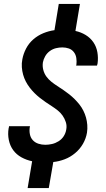

<svg xmlns="http://www.w3.org/2000/svg" viewBox="-20 -858 540 980"><path d="M121 102 144 -35Q115 -41 89.5 -55Q64 -69 47.5 -91.5Q31 -114 25 -143.5Q19 -173 24 -203Q25 -206 25.5 -208.5Q26 -211 26 -214H133Q133 -213 132.5 -211.5Q132 -210 132 -209Q129 -191 132.5 -173Q136 -155 147.5 -142.5Q159 -130 176 -124.5Q193 -119 211 -119Q228 -119 245.5 -123Q263 -127 279 -137Q295 -147 305 -162.5Q315 -178 318 -196Q322 -216 316 -234.5Q310 -253 299.5 -268Q289 -283 274.5 -294.5Q260 -306 244.5 -316Q229 -326 213.5 -336.5Q198 -347 183.5 -358.5Q169 -370 156 -383Q143 -396 131.5 -411Q120 -426 111.5 -442.5Q103 -459 98 -477Q93 -495 91.5 -515Q90 -535 94 -555Q99 -583 113 -610Q127 -637 150 -657Q173 -677 201 -688.5Q229 -700 258 -704L280 -838H388L365 -700Q393 -694 417 -679.5Q441 -665 456.5 -642.5Q472 -620 477 -591.5Q482 -563 478 -534Q477 -531 476.5 -528.5Q476 -526 475 -523H369Q369 -525 369 -526Q369 -527 370 -528Q372 -545 369.5 -562Q367 -579 357 -592Q347 -605 331.5 -610.5Q316 -616 298 -616Q282 -616 265.5 -612Q249 -608 234.5 -597.5Q220 -587 211 -571.5Q202 -556 199 -540Q196 -520 201 -501Q206 -482 217 -467Q228 -452 242.5 -440.5Q257 -429 272.5 -419Q288 -409 303.5 -398.5Q319 -388 333.5 -376.5Q348 -365 361 -352Q374 -339 385.5 -324.5Q397 -310 405.5 -293Q414 -276 419 -258Q424 -240 425.5 -220.5Q427 -201 424 -181Q419 -151 403.5 -124Q388 -97 363.5 -76.5Q339 -56 310 -45Q281 -34 252 -31L229 102Z"/></svg>

Font: iosevka_custom_sans_ss08 XBd
Style: Italic
Weight: 800
Italic angle: -10°
Designer: Belleve Invis
Foundry: Belleve Invis
Version: Version 10.3.0; ttfautohint (v1.8.3)